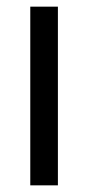

<svg xmlns="http://www.w3.org/2000/svg" viewBox="-20 -557 265 577"><path d="M154 0V-537H71V0Z"/></svg>

Font: Noto Sans Georgian Condensed
Style: Regular
Weight: 400
Width: 3
Designer: Monotype Design Team, Akaki Razmadze
Foundry: Google LLC
Version: Version 2.005